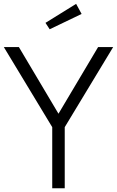

<svg xmlns="http://www.w3.org/2000/svg" viewBox="-33 -1000 621 1020"><path d="M244.5 0V-324.5L-12.7 -750H67.3L277.7 -395.9L488.2 -750H568.2L310.9 -324.5V0ZM371.4 -979.5 400.5 -925.9 230.9 -844.5 208.6 -878.6Z"/></svg>

Font: Spartan
Style: Regular
Weight: 400
Designer: Matt Bailey, Mirko Velimirovic
Foundry: Matt Bailey
Version: Version 1.005